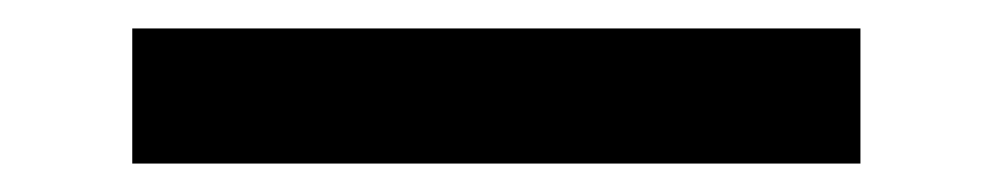

<svg xmlns="http://www.w3.org/2000/svg" viewBox="-20 17 698 135"><path d="M73 132V37H585V132Z"/></svg>

Font: DM Sans 10pt Medium
Style: Regular
Weight: 500
Version: Version 4.004;gftools[0.9.30]